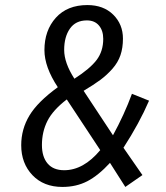

<svg xmlns="http://www.w3.org/2000/svg" viewBox="-20 -719 651 751"><path d="M321.8 -699.2Q384.8 -699.2 422.9 -661.6Q460.9 -624 460.9 -567.9Q460.9 -531.7 451.2 -503.2Q441.4 -474.6 419.9 -450.2Q398.4 -425.8 372.8 -406.7Q347.2 -387.7 307.1 -363.8L421.9 -189.9Q465.8 -270 496.1 -352.1L563 -325.2Q524.9 -236.8 462.9 -141.1L537.1 -34.2L470.2 12.2L410.2 -82Q364.3 -32.2 321.3 -10Q278.3 12.2 224.1 12.2Q150.9 12.2 106.9 -33.9Q63 -80.1 63 -150.9Q63 -213.9 95.2 -267.3Q127.4 -320.8 206.1 -377.9Q153.8 -457 153.8 -522.9Q153.8 -600.1 198.5 -649.7Q243.2 -699.2 321.8 -699.2ZM319.8 -639.2Q275.9 -639.2 253.4 -606.9Q231 -574.7 231 -523.9Q231 -473.1 271 -411.1Q332 -450.2 357.9 -484.4Q383.8 -518.6 383.8 -566.9Q383.8 -599.6 366.9 -619.4Q350.1 -639.2 319.8 -639.2ZM241.2 -330.1Q186.5 -288.1 165.3 -245.6Q144 -203.1 144 -151.9Q144 -105.5 166.3 -79.3Q188.5 -53.2 231 -53.2Q306.6 -53.2 372.1 -131.8Z"/></svg>

Font: Fira Sans Compressed Book
Style: Italic
Weight: 350
Width: 3
Italic angle: -8°
Designer: Carrois Corporate & Edenspiekermann AG
Foundry: Carrois Corporate GbR & Edenspiekermann AG
Version: Version 4.203;PS 004.203;hotconv 1.0.88;makeotf.lib2.5.64775